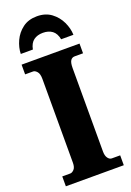

<svg xmlns="http://www.w3.org/2000/svg" viewBox="-174 -998 725 1059"><g transform="rotate(-20 188.0 -468.0)"><path d="M19 0V-58H66Q77 -58 88.5 -70Q100 -82 100 -109V-601Q100 -631 88.5 -644Q77 -657 66 -657H19V-714H359V-657H310Q294 -657 285.5 -644Q277 -631 277 -600V-110Q277 -85 287 -71.5Q297 -58 310 -58H359V0ZM35 -771Q36 -809 53.5 -847Q71 -885 105 -910.5Q139 -936 189 -936Q239 -936 273 -910.5Q307 -885 325 -847Q343 -809 344 -771H272Q265 -807 243.5 -823Q222 -839 189 -839Q156 -839 134.5 -823Q113 -807 106 -771Z"/></g></svg>

Font: Noto Serif Condensed Black
Style: Regular
Weight: 900
Width: 3
Designer: Monotype Design Team
Foundry: Monotype Imaging Inc.
Version: Version 2.015; ttfautohint (v1.8.4.7-5d5b)